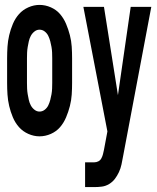

<svg xmlns="http://www.w3.org/2000/svg" viewBox="-20 -548 640 783"><path d="M141 8Q118 8 95.5 -2Q73 -12 57.5 -29.5Q42 -47 32.5 -69.5Q23 -92 17.5 -115.5Q12 -139 10.5 -162.5Q9 -186 9 -210V-310Q9 -334 10.5 -357.5Q12 -381 17.5 -404.5Q23 -428 32.5 -450.5Q42 -473 57.5 -490.5Q73 -508 95.5 -518Q118 -528 141 -528Q165 -528 187.5 -518Q210 -508 225 -490.5Q240 -473 249.5 -450.5Q259 -428 265 -404.5Q271 -381 272.5 -357.5Q274 -334 274 -310V-210Q274 -186 272.5 -162.5Q271 -139 265 -115.5Q259 -92 249.5 -69.5Q240 -47 225 -29.5Q210 -12 187.5 -2Q165 8 141 8ZM327 215V114H364Q373 114 381 110Q389 106 393.5 97.5Q398 89 400 80.5Q402 72 404 63L418 -12L320 -520H404L461 -160L513 -520H597L482 89Q479 106 475.5 122.5Q472 139 465 154Q458 169 448.5 181.5Q439 194 425 202.5Q411 211 395.5 213Q380 215 364 215ZM141 -93Q153 -93 162.5 -100.5Q172 -108 177 -118.5Q182 -129 185 -140.5Q188 -152 190 -163.5Q192 -175 192.5 -186.5Q193 -198 193 -210V-310Q193 -322 192.5 -333.5Q192 -345 190 -356.5Q188 -368 185 -379.5Q182 -391 177 -401.5Q172 -412 162.5 -419.5Q153 -427 141 -427Q130 -427 120.5 -419.5Q111 -412 105.5 -401.5Q100 -391 97.5 -379.5Q95 -368 93 -356.5Q91 -345 90.5 -333.5Q90 -322 90 -310V-210Q90 -198 90.5 -186.5Q91 -175 93 -163.5Q95 -152 97.5 -140.5Q100 -129 105.5 -118.5Q111 -108 120.5 -100.5Q130 -93 141 -93Z"/></svg>

Font: Iosevka SS04 Extended
Style: Bold
Weight: 700
Width: 7
Monospace: yes
Designer: Belleve Invis
Foundry: Belleve Invis
Version: Version 19.0.0; ttfautohint (v1.8.4)